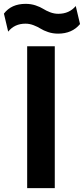

<svg xmlns="http://www.w3.org/2000/svg" viewBox="-48 -968 432 988"><path d="M251 -794.9Q223.6 -794.9 199.7 -803Q175.8 -811 160.9 -820.6Q146 -830.1 125.2 -838.1Q104.5 -846.2 83 -846.2Q26.9 -846.2 -5.9 -805.2L-27.8 -897.9Q10.3 -948.2 84 -948.2Q111.3 -948.2 135.3 -940.2Q159.2 -932.1 174.1 -922.6Q189 -913.1 209.7 -905Q230.5 -897 252 -897Q308.6 -897 341.8 -937L363.8 -844.2Q323.2 -794.9 251 -794.9ZM233.9 0H91.8V-730H233.9Z"/></svg>

Font: Sora SemiBold
Style: Regular
Weight: 600
Designer: Jonathan Barnbrook, Julián Moncada
Foundry: Barnbrook Fonts
Version: Version 2.000